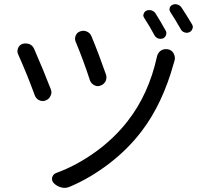

<svg xmlns="http://www.w3.org/2000/svg" viewBox="-20 -866 982 931"><path d="M346.7 -664.1Q340.8 -678.7 347.2 -693.8Q353.5 -709 369.1 -713.9Q377 -716.8 383.8 -716.8Q392.6 -716.8 401.4 -712.9Q417 -706.1 423.8 -689.5Q460.9 -599.6 494.1 -503.9Q496.1 -497.1 496.1 -490.2Q496.1 -481.4 492.2 -472.7Q484.4 -457 467.8 -451.2Q460.9 -448.2 454.1 -448.2Q445.3 -448.2 436.5 -453.1Q421.9 -460.9 416 -476.6Q384.8 -573.2 346.7 -664.1ZM741.2 -591.8Q745.1 -610.4 760.7 -621.1Q772.5 -627.9 784.2 -627.9Q790 -627.9 794.9 -627Q813.5 -623 822.3 -606.4Q828.1 -595.7 828.1 -585Q828.1 -578.1 826.2 -571.3Q824.2 -563.5 822.3 -558.6Q768.6 -364.3 668 -231.4Q600.6 -142.6 509.3 -72.8Q418 -2.9 319.3 39.1Q306.6 44.9 293 44.9Q285.2 44.9 278.3 43Q256.8 38.1 241.2 22.5Q233.4 14.6 232.4 4.4Q231.4 -5.9 236.8 -14.6Q242.2 -23.4 252.9 -27.3Q351.6 -63.5 442.4 -128.9Q533.2 -194.3 598.6 -278.3Q701.2 -409.2 741.2 -591.8ZM68.4 -601.6Q64.5 -609.4 64.5 -617.2Q64.5 -625 67.4 -631.8Q73.2 -647.5 88.9 -653.3Q96.7 -655.3 104.5 -655.3Q113.3 -655.3 122.1 -652.3Q138.7 -645.5 145.5 -628.9Q190.4 -526.4 226.6 -432.6Q229.5 -424.8 229.5 -418Q229.5 -409.2 224.6 -400.4Q217.8 -384.8 201.2 -378.9Q194.3 -376 187.5 -376Q178.7 -376 169.9 -379.9Q154.3 -387.7 148.4 -404.3Q111.3 -505.9 68.4 -601.6ZM679.7 -778.3Q674.8 -785.2 674.8 -792Q674.8 -794.9 676.8 -798.8Q679.7 -809.6 690.4 -814.5Q702.1 -819.3 714.8 -815.4Q727.5 -811.5 734.4 -800.8Q758.8 -761.7 783.2 -717.8Q789.1 -708 785.2 -696.3Q781.2 -684.6 770.5 -679.7Q763.7 -677.7 757.8 -677.7Q752 -677.7 747.1 -679.7Q735.4 -683.6 729.5 -694.3Q706.1 -738.3 679.7 -778.3ZM806.6 -806.6Q801.8 -813.5 801.8 -820.3Q801.8 -823.2 802.7 -827.1Q805.7 -837.9 816.4 -842.8Q823.2 -845.7 830.1 -845.7Q835.9 -845.7 840.8 -843.8Q853.5 -839.8 860.4 -829.1Q883.8 -793.9 911.1 -748Q915 -742.2 915 -735.4Q915 -730.5 913.1 -726.6Q909.2 -714.8 898.4 -710Q891.6 -707 885.7 -707Q879.9 -707 875 -709Q862.3 -712.9 856.4 -724.6Q828.1 -774.4 806.6 -806.6Z"/></svg>

Font: Gen Jyuu Gothic P Regular
Style: Regular
Weight: 400
Designer: [Source Han Sans]
Ryoko NISHIZUKA  (kana & ideographs); Paul D. Hunt (Latin, Greek & Cyrillic); Wenlong ZHANG  (bopomofo
Version: Version 1.002.20150607